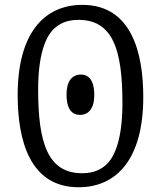

<svg xmlns="http://www.w3.org/2000/svg" viewBox="-20 -759 660 788"><path d="M317 -48C369 -48 399 -66.5 419.5 -86.5C439 -106 482.5 -163 482.5 -335.5C482.5 -553 444 -677.5 302 -677.5C250 -677.5 220 -659 199.5 -639C180 -619.5 136.5 -562.5 136.5 -391.5C136.5 -175.5 175 -48 317 -48ZM52.5 -369C52.5 -619 158.5 -739 318 -739C519 -739 568 -544.5 568 -360.5C568 -110.5 462 9.5 302.5 9.5C101.5 9.5 52.5 -185 52.5 -369ZM253 -371C253 -426.5 276.5 -453 312 -453C356 -453 367 -410 367 -369.5C367 -314 343.5 -287.5 308.5 -287.5C263.5 -287.5 253 -330.5 253 -371Z"/></svg>

Font: Monaspace Argon Light
Style: Regular
Weight: 300
Designer: Riley Cran & the Lettermatic Team
Foundry: Lettermatic
Version: Version 1.000 (Monaspace Argon)